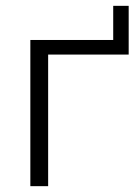

<svg xmlns="http://www.w3.org/2000/svg" viewBox="-20 -638 475 658"><path d="M84 0V-501H368V-618H421V-451H145V0Z"/></svg>

Font: Winston Light
Style: Regular
Weight: 300
Designer: Original fonts by Vernon Adams / Changes by Cristiano Sobral
Foundry: Original fonts by Vernon Adams / Changes by Cristiano Sobral
Version: Version 2.503;July 17, 2020;FontCreator 13.0.0.2655 64-bit